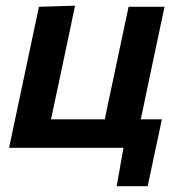

<svg xmlns="http://www.w3.org/2000/svg" viewBox="-20 -522 638 678"><path d="M392 135.5 416 0H12Q23.5 -54 34.2 -104.5Q45 -155 58 -217L68.5 -266.5Q84 -339 95 -392Q106 -444.5 117.5 -498L245 -502Q233.5 -447 222.2 -393.2Q211 -339.5 195.5 -267L185 -217Q177.5 -182.5 171.5 -154.5Q165.5 -126.5 160 -100.5H350Q355 -126 361 -154.2Q367 -182.5 374.5 -217L385 -266.5Q400.5 -339 411.5 -392Q422.5 -444.5 434 -498H561Q549.5 -444.5 538.5 -392Q527.5 -339 512 -266.5L501.5 -217Q494 -182.5 488.5 -154.5Q482.5 -126 477 -100.5H551.5Q545.5 -71.5 538.8 -39.8Q532 -8 525.5 22Q519.5 50.5 513.5 78.8Q507.5 107 501.5 135.5Z"/></svg>

Font: Heraclito SemiBold
Style: Italic
Weight: 600
Italic angle: -12°
Designer: Kostas Bartsokas (font) & Cristiano Sobral (main changes)
Foundry: Kostas Bartsokas (font) & Cristiano Sobral (main changes)
Version: Version 1.00;July 8, 2020;FontCreator 13.0.0.2655 64-bit